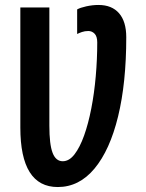

<svg xmlns="http://www.w3.org/2000/svg" viewBox="-20 -744 587 774"><path d="M213 10Q62 10 62 -230V-714H179V-237Q179 -162 192 -128Q205 -94 233 -94Q259 -94 280.5 -122Q302 -150 319 -197.5Q336 -245 348 -306.5Q360 -368 366 -436.5Q372 -505 372 -573Q372 -597 361.5 -608Q351 -619 336 -619Q322 -619 310.5 -615Q299 -611 291 -607V-706Q303 -713 328 -718.5Q353 -724 377 -724Q431 -724 460 -690.5Q489 -657 489 -594Q489 -410 456 -274.5Q423 -139 361 -64.5Q299 10 213 10Z"/></svg>

Font: Noto Sans ExtraCondensed SemiBold
Style: Regular
Weight: 600
Width: 2
Designer: Monotype Design Team
Foundry: Monotype Imaging Inc.
Version: Version 2.013; ttfautohint (v1.8.4.7-5d5b)